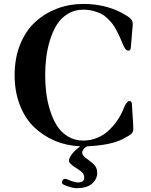

<svg xmlns="http://www.w3.org/2000/svg" viewBox="-20 -731 771 981"><path d="M54.7 -347.2Q54.7 -434.6 83.5 -505.1Q112.3 -575.7 161.4 -619.9Q210.4 -664.1 272.9 -687.5Q335.4 -710.9 405.3 -710.9Q517.1 -710.9 604.5 -664.1Q636.7 -646.5 647.5 -635.5Q658.2 -624.5 658.2 -607.4Q658.2 -594.2 656.2 -581.5L648.4 -486.8Q647 -472.2 636.7 -472.2Q627 -472.2 619.9 -481.9Q612.8 -491.7 605 -511.2Q596.7 -531.7 591.3 -543.7Q585.9 -555.7 575.2 -575.9Q564.5 -596.2 554.7 -608.9Q544.9 -621.6 529.1 -637Q513.2 -652.3 496.1 -660.9Q479 -669.4 455.6 -675.5Q432.1 -681.6 405.3 -681.6Q361.3 -681.6 326.7 -660.4Q292 -639.2 270.8 -605.5Q249.5 -571.8 235.6 -526.6Q221.7 -481.4 216.3 -437.5Q210.9 -393.6 210.9 -347.2Q210.9 -300.8 216.3 -256.8Q221.7 -212.9 235.6 -167.7Q249.5 -122.6 270.8 -88.9Q292 -55.2 326.7 -33.9Q361.3 -12.7 405.3 -12.7Q443.4 -12.7 478 -27.3Q512.7 -42 537.6 -66.4Q562.5 -90.8 580.1 -116.7Q597.7 -142.6 608.9 -169.9Q614.7 -184.1 618.4 -191.9Q622.1 -199.7 628.7 -207.3Q635.3 -214.8 642.1 -214.8Q652.3 -214.8 653.8 -200.2L660.2 -97.7Q661.1 -85 661.1 -71.8Q661.1 -56.6 651.1 -47.4Q641.1 -38.1 607.4 -20.5Q545.9 10.7 430.7 16.1Q420.4 16.6 410.2 27.8Q399.9 39.1 399.9 49.3Q399.9 56.2 405.3 63.2Q410.6 70.3 416 74.5Q421.4 78.6 431.6 85.9Q455.1 102.5 465.8 116.7Q476.6 130.9 476.6 151.9Q476.6 184.6 450 207.5Q423.3 230.5 370.6 230.5Q354 230.5 325.4 220.7Q296.9 210.9 296.9 204.6Q296.9 182.6 313 182.6Q318.8 182.6 338.4 191.4Q345.2 194.8 359.1 198Q373 201.2 378.4 201.2Q410.2 201.2 410.2 176.8Q410.2 163.6 403.1 153.8Q396 144 376 131.8Q332.5 106 332.5 90.3Q332.5 74.7 349.9 53.5Q367.2 32.2 388.2 18.6L386.7 16.1Q319.3 13.2 260.3 -11.7Q201.2 -36.6 154.8 -80.8Q108.4 -125 81.5 -193.8Q54.7 -262.7 54.7 -347.2Z"/></svg>

Font: Monomachus
Style: Medium
Weight: 500
Designer: Alexey Kryukov
Version: Version 1.0